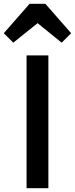

<svg xmlns="http://www.w3.org/2000/svg" viewBox="-64 -992 395 1012"><path d="M76 0V-700H191V0ZM6 -767 -44 -817 92 -972H175L311 -817L261 -767L134 -870Z"/></svg>

Font: Outfit Medium
Style: Regular
Weight: 500
Designer: Rodrigo Fuenzalida
Foundry: fragTYPE
Version: Version 1.100; ttfautohint (v1.8.4.7-5d5b);gftools[0.9.27]